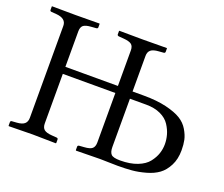

<svg xmlns="http://www.w3.org/2000/svg" viewBox="-109 -810 1140 976"><g transform="rotate(20 461.5 -322.0)"><path d="M550.8 -378.9H611.8Q682.6 -378.9 734.4 -366.5Q786.1 -354 815.2 -335.9Q844.2 -317.9 860.6 -290Q877 -262.2 882.1 -238Q887.2 -213.9 887.2 -183.1Q887.2 -135.3 869.1 -100.1Q851.1 -64.9 824.5 -45.4Q797.9 -25.9 758.5 -14.9Q719.2 -3.9 685.1 -1Q650.9 2 608.9 2Q589.8 2 558.3 1Q526.9 0 513.2 0L383.8 2L381.8 0V-19Q381.8 -25.9 390.1 -26.9L416 -28.8Q448.2 -30.8 459.7 -41.3Q471.2 -51.8 471.2 -74.2V-341.8H187V-74.2Q187 -51.3 199.5 -41Q211.9 -30.8 242.2 -28.8L268.1 -26.9Q275.9 -25.9 275.9 -19V0L273.9 2Q188 0 147.9 0L20 2L18.1 0V-19Q18.1 -25.9 24.9 -26.9L51.8 -28.8Q80.6 -30.8 93.3 -42Q106 -53.2 106 -74.2V-571.8Q106 -611.8 51.8 -616.2L24.9 -618.2Q17.1 -619.1 17.1 -626V-645L19 -646Q106 -645 145 -645L273.9 -646L275.9 -645V-626Q275.9 -619.1 268.1 -618.2L242.2 -616.2Q210 -614.3 198.5 -604.2Q187 -594.2 187 -571.8V-379.9H471.2V-571.8Q471.2 -594.7 459 -604.2Q446.8 -613.8 416 -616.2L390.1 -618.2Q381.3 -619.1 380.9 -626V-645L382.8 -646Q469.7 -645 508.8 -645L638.2 -646L640.1 -645V-626Q640.1 -619.1 631.8 -618.2L606 -616.2Q576.2 -614.3 563.5 -603.5Q550.8 -592.8 550.8 -571.8ZM550.8 -339.8V-79.1Q550.8 -51.3 562 -39.6Q573.2 -27.8 610.8 -27.8Q665 -27.8 703.6 -43Q742.2 -58.1 761.5 -83Q780.8 -107.9 788.8 -132.6Q796.9 -157.2 796.9 -183.1Q796.9 -208 790 -232.9Q783.2 -257.8 766.6 -283.4Q750 -309.1 717 -324.5Q684.1 -339.8 639.2 -339.8Z"/></g></svg>

Font: Linux Libertine Display
Style: Regular
Weight: 400
Designer: Philipp H. Poll
Foundry: Philipp H. Poll
Version: Version 5.0.9